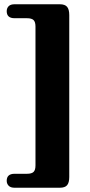

<svg xmlns="http://www.w3.org/2000/svg" viewBox="-20 -757 420 901"><path d="M146.5 19.5V-632.5Q146.5 -654 137.5 -662.8Q128.5 -671.5 106.5 -671.5H48.5Q11.5 -671.5 11.5 -704.5Q11.5 -718.5 20.5 -727.8Q29.5 -737 48.5 -737H260.5Q285 -737 295 -724.8Q305 -712.5 305 -686.5V73.5Q305 100 295 112Q285 124 260.5 124H48.5Q29.5 124 20.5 114.5Q11.5 105 11.5 91.5Q11.5 58.5 48.5 58.5H106.5Q128.5 58.5 137.5 49.8Q146.5 41 146.5 19.5Z"/></svg>

Font: Fraunces 72pt S050 Black
Style: Regular
Weight: 900
Version: Version 1.000; ttfautohint (v1.8.3)